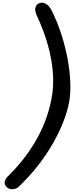

<svg xmlns="http://www.w3.org/2000/svg" viewBox="-20 -1226 550 1406"><path d="M23 137.5Q9.5 121 16 99.8Q22.5 78.5 42.5 60.5Q111.5 -8 164.8 -79Q218 -150 256.8 -222Q295.5 -294 320.8 -367Q346 -440 359 -512Q374.5 -599 367 -696.8Q359.5 -794.5 329.8 -899.5Q300 -1004.5 248.5 -1114Q232.5 -1151.5 240 -1172.5Q247.5 -1193.5 264.5 -1201.5Q287 -1212 312 -1200.2Q337 -1188.5 357.5 -1151Q400.5 -1064.5 430 -972.2Q459.5 -880 475.8 -790.8Q492 -701.5 494.8 -622.2Q497.5 -543 487 -482.5Q475 -415 445 -337.2Q415 -259.5 368 -177Q321 -94.5 258 -13.8Q195 67 117.5 141Q97.5 160 68.2 159.5Q39 159 23 137.5Z"/></svg>

Font: Edu AU VIC WA NT Hand SemiBold
Style: Regular
Weight: 600
Version: Version 1.001